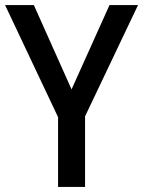

<svg xmlns="http://www.w3.org/2000/svg" viewBox="-20 -734 562 754"><path d="M261 -383 410 -714H522L314 -277V0H208V-274L0 -714H113Z"/></svg>

Font: Noto Sans Georgian SemiCondensed Medium
Style: Regular
Weight: 500
Width: 4
Designer: Monotype Design Team, Akaki Razmadze
Foundry: Google LLC
Version: Version 2.005; ttfautohint (v1.8.4.7-5d5b)